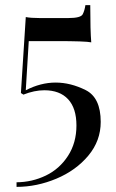

<svg xmlns="http://www.w3.org/2000/svg" viewBox="-20 -585 455 753"><path d="M153.8 -231Q114.7 -231 71.8 -213.9L62 -220.2L81.1 -518.1Q101.1 -514.2 134.8 -514.2H248Q296.9 -514.2 304.4 -529.1Q312 -543.9 314.9 -564.9H334Q334 -463.4 337.9 -418.9Q316.4 -423.8 199.2 -423.8H92.8L81.1 -231Q139.6 -261.2 198.2 -261.2Q256.8 -261.2 315.9 -231.7Q375 -202.1 375 -106.9Q375 -32.7 326.4 25.4Q277.8 83.5 201.2 115.7Q124.5 147.9 44.9 147.9V129.9Q106 129.4 159.7 103.5Q213.4 77.6 246.6 26.4Q279.8 -24.9 279.8 -92.8Q279.8 -160.6 247.1 -195.8Q214.4 -231 153.8 -231Z"/></svg>

Font: PlayfairDisplay-Regular
Style: Regular
Weight: 400
Designer: Claus Eggers Sørensen
Foundry: Claus Eggers Sørensen
Version: Version 1.002;PS 001.002;hotconv 1.0.70;makeotf.lib2.5.58329